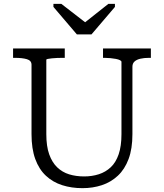

<svg xmlns="http://www.w3.org/2000/svg" viewBox="-20 -962 853 999"><path d="M380 -783H456L578 -926V-942H544L395 -824L449 -826L299 -942H258V-926ZM221 -264Q221 -201 236 -159Q251 -117 277.5 -91.5Q304 -66 339.5 -55Q375 -44 418 -44Q459 -44 494.5 -55.5Q530 -67 556.5 -92Q583 -117 597.5 -159.5Q612 -202 612 -264V-640Q612 -645 604 -649Q596 -653 583 -655.5Q570 -658 554.5 -659.5Q539 -661 525 -661H516V-710H765V-661H754Q730 -661 710.5 -656.5Q691 -652 680 -642Q669 -632 669 -615V-264Q669 -188 649 -134.5Q629 -81 593 -47.5Q557 -14 510 1.5Q463 17 409 17Q352 17 303.5 1.5Q255 -14 219 -47.5Q183 -81 163.5 -134.5Q144 -188 144 -264V-625Q144 -647 120 -654Q96 -661 59 -661H48V-710H317V-661H308Q294 -661 278.5 -660.5Q263 -660 250 -658.5Q237 -657 229 -655.5Q221 -654 221 -651Z"/></svg>

Font: Roboto Serif 20pt Light
Style: Regular
Weight: 300
Version: Version 1.008